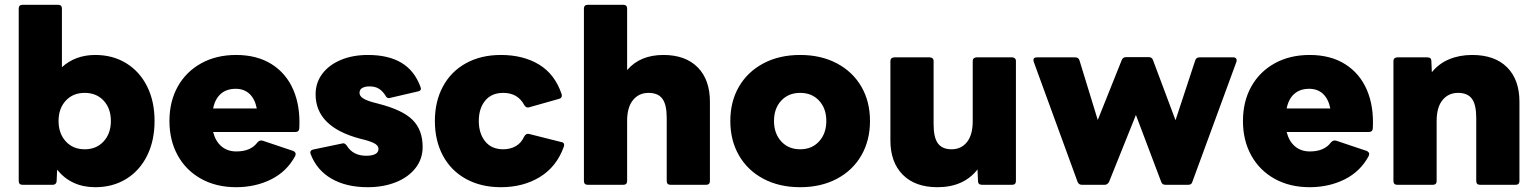

<svg xmlns="http://www.w3.org/2000/svg" viewBox="-20 -770 6405 800"><path d="M218 -63 216 -16Q216 -9 211.5 -4.5Q207 0 199 0H74Q58 0 58 -16V-734Q58 -750 74 -750H222Q238 -750 238 -734V-490Q294 -541 377 -541Q450 -541 506 -506.5Q562 -472 593 -410Q624 -348 624 -266Q624 -184 593 -121.5Q562 -59 506 -24.5Q450 10 377 10Q277 10 218 -63ZM442 -266Q442 -318 412 -350.5Q382 -383 333 -383Q284 -383 254 -350.5Q224 -318 224 -266Q224 -214 254 -181Q284 -148 333 -148Q382 -148 412 -181Q442 -214 442 -266Z M686 -266Q686 -347 720.5 -409Q755 -471 818 -506Q881 -541 964 -541Q1051 -541 1112 -502.5Q1173 -464 1202.5 -395Q1232 -326 1227 -235Q1226 -220 1210 -220H868Q878 -181 903 -160Q928 -139 965 -139Q1025 -139 1053 -177Q1062 -187 1074 -184L1202 -141Q1212 -136 1212 -128L1210 -120Q1175 -55 1109.5 -22.5Q1044 10 964 10Q881 10 818 -25Q755 -60 720.5 -122.5Q686 -185 686 -266ZM868 -318H1050Q1042 -358 1019.5 -379Q997 -400 962 -400Q924 -400 900 -379Q876 -358 868 -318Z M1274 -129Q1273 -131 1273 -135Q1273 -144 1285 -147L1405 -172L1410 -173Q1418 -173 1425 -163Q1451 -121 1506 -121Q1530 -121 1543.5 -128Q1557 -135 1557 -149Q1557 -161 1545 -169.5Q1533 -178 1501 -187L1481 -192Q1295 -241 1295 -377Q1295 -425 1322.5 -462Q1350 -499 1399.5 -520Q1449 -541 1513 -541Q1598 -541 1652.5 -508.5Q1707 -476 1732 -408Q1734 -402 1734 -401Q1734 -396 1730.5 -393Q1727 -390 1721 -389L1605 -362L1601 -361Q1591 -361 1586 -372Q1574 -391 1558.5 -400.5Q1543 -410 1520 -410Q1501 -410 1489.5 -403.5Q1478 -397 1478 -383Q1478 -370 1492.5 -360.5Q1507 -351 1537 -343L1556 -338Q1658 -312 1699.5 -270Q1741 -228 1741 -158Q1741 -108 1711.5 -70Q1682 -32 1630 -11Q1578 10 1512 10Q1422 10 1360.5 -26Q1299 -62 1274 -129Z M1792 -266Q1792 -347 1825.5 -409.5Q1859 -472 1921.5 -506.5Q1984 -541 2067 -541Q2160 -541 2226 -501Q2292 -461 2320 -378Q2321 -376 2321 -372Q2321 -361 2309 -358L2185 -323L2180 -322Q2170 -322 2164 -333Q2137 -383 2077 -383Q2028 -383 2001.5 -350.5Q1975 -318 1975 -266Q1975 -214 2001.5 -181Q2028 -148 2077 -148Q2106 -148 2129 -161Q2152 -174 2164 -201Q2172 -215 2184 -212L2319 -178Q2327 -177 2329.5 -171.5Q2332 -166 2329 -158Q2299 -75 2229.5 -32.5Q2160 10 2067 10Q1984 10 1921.5 -24.5Q1859 -59 1825.5 -121.5Q1792 -184 1792 -266Z M2429 0Q2413 0 2413 -16V-734Q2413 -750 2429 -750H2577Q2593 -750 2593 -734V-478Q2647 -541 2744 -541Q2836 -541 2887 -489.5Q2938 -438 2938 -346V-16Q2938 0 2922 0H2774Q2758 0 2758 -16V-279Q2758 -334 2740 -358.5Q2722 -383 2682 -383Q2642 -383 2617.5 -353Q2593 -323 2593 -266V-16Q2593 0 2577 0Z M3023 -266Q3023 -347 3059 -409Q3095 -471 3161 -506Q3227 -541 3314 -541Q3401 -541 3467 -506Q3533 -471 3569 -409Q3605 -347 3605 -266Q3605 -185 3569 -122.5Q3533 -60 3467 -25Q3401 10 3314 10Q3227 10 3161 -25Q3095 -60 3059 -122.5Q3023 -185 3023 -266ZM3423 -266Q3423 -318 3393 -350.5Q3363 -383 3314 -383Q3265 -383 3235 -350.5Q3205 -318 3205 -266Q3205 -214 3235 -181Q3265 -148 3314 -148Q3363 -148 3393 -181Q3423 -214 3423 -266Z M3690 -185V-516Q3690 -523 3694.5 -527Q3699 -531 3706 -531H3854Q3861 -531 3865.5 -527Q3870 -523 3870 -516V-252Q3870 -197 3888 -172.5Q3906 -148 3945 -148Q3985 -148 4009 -178Q4033 -208 4033 -265V-516Q4033 -523 4037.5 -527Q4042 -531 4049 -531H4197Q4204 -531 4208.5 -527Q4213 -523 4213 -516V-16Q4213 0 4197 0H4072Q4055 0 4055 -16L4053 -64Q3995 10 3886 10Q3793 10 3741.5 -42Q3690 -94 3690 -185Z M4488 0Q4475 0 4470 -12L4287 -513Q4286 -516 4286 -520Q4286 -531 4300 -531H4460Q4474 -531 4478 -518L4554 -270L4654 -520Q4659 -532 4672 -532H4766Q4780 -532 4784 -520L4878 -269L4960 -518Q4964 -531 4978 -531H5119Q5127 -531 5130.5 -526Q5134 -521 5132 -513L4948 -12Q4945 0 4931 0H4836Q4822 0 4818 -13L4713 -291L4601 -12Q4594 0 4583 0Z M5159 -266Q5159 -347 5193.5 -409Q5228 -471 5291 -506Q5354 -541 5437 -541Q5524 -541 5585 -502.5Q5646 -464 5675.5 -395Q5705 -326 5700 -235Q5699 -220 5683 -220H5341Q5351 -181 5376 -160Q5401 -139 5438 -139Q5498 -139 5526 -177Q5535 -187 5547 -184L5675 -141Q5685 -136 5685 -128L5683 -120Q5648 -55 5582.5 -22.5Q5517 10 5437 10Q5354 10 5291 -25Q5228 -60 5193.5 -122.5Q5159 -185 5159 -266ZM5341 -318H5523Q5515 -358 5492.5 -379Q5470 -400 5435 -400Q5397 -400 5373 -379Q5349 -358 5341 -318Z M5802 0Q5786 0 5786 -16V-516Q5786 -523 5790.5 -527Q5795 -531 5802 -531H5927Q5944 -531 5944 -516L5946 -469Q5975 -505 6018 -523Q6061 -541 6114 -541Q6208 -541 6259.5 -489.5Q6311 -438 6311 -346V-16Q6311 0 6295 0H6147Q6131 0 6131 -16V-279Q6131 -334 6113 -358.5Q6095 -383 6055 -383Q6015 -383 5990.5 -353Q5966 -323 5966 -266V-16Q5966 0 5950 0Z"/></svg>

Font: LINE Seed Sans TH App ExtraBold
Style: Regular
Weight: 800
Designer: Dalton Maag Ltd | Thai characters by Cadson Demak Co.,Ltd.
Foundry: Dalton Maag Ltd
Version: Version 1.003